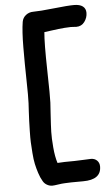

<svg xmlns="http://www.w3.org/2000/svg" viewBox="-68 -861 665 1171"><g transform="rotate(-5 264.5 -275.0)"><path d="M204.1 268.1Q186.5 268.1 170.9 259Q155.3 250 147 234.9Q133.8 212.9 124.3 183.3Q114.7 153.8 108.9 126.5Q103 99.1 100.1 59.3Q97.2 19.5 95.9 -6.3Q94.7 -32.2 95.7 -75.9Q96.7 -119.6 97.4 -138.2Q98.1 -156.7 100.3 -198.5Q102.5 -240.2 103 -246.1Q105 -284.7 102.8 -386.7Q100.6 -488.8 101.1 -587.9Q101.6 -687 110.8 -743.2Q115.2 -768.1 134.8 -783.4Q154.3 -798.8 180.2 -798.8Q218.8 -798.8 305.9 -808.3Q393.1 -817.9 431.2 -817.9Q466.3 -817.9 484.6 -804Q502.9 -790 502.9 -764.2Q502.9 -734.4 484.4 -709.2Q465.8 -684.1 434.1 -684.1Q428.2 -684.1 417.5 -685.1Q406.7 -686 399.9 -686Q384.3 -686 361.3 -684.1Q338.4 -682.1 323.2 -680.4Q308.1 -678.7 276.6 -674.3Q245.1 -669.9 236.8 -668.9Q230.5 -603.5 234.1 -437.3Q237.8 -271 235.8 -237.8Q235.4 -230 231 -163.3Q226.6 -96.7 225.6 -59.1Q224.6 -21.5 229.5 36.1Q234.4 93.8 247.1 132.8Q281.2 129.9 353 129.9Q373 129.9 406.7 127.9Q440.4 126 452.1 126Q475.1 126 489.5 140.1Q503.9 154.3 503.9 176.8Q503.9 257.8 393.1 257.8Q303.7 257.8 280.8 259.8Q264.2 260.3 239.3 264.2Q214.4 268.1 204.1 268.1Z"/></g></svg>

Font: Shantell Sans Irregular
Style: Regular
Weight: 600
Designer: Stephen Nixon, Anya Danilova, Shantell Martin
Foundry: Arrow Type
Version: Version 1.006;[9816181b4]